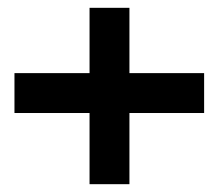

<svg xmlns="http://www.w3.org/2000/svg" viewBox="-20 -528 556 491"><path d="M17 -239H209V-57H311V-239H502V-341H311V-508H209V-341H17Z"/></svg>

Font: Charger Sport
Style: BlkExt
Weight: 900
Designer: Jasper
Foundry: Cannot Into Space Fonts
Version: Version 1.1